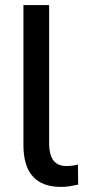

<svg xmlns="http://www.w3.org/2000/svg" viewBox="-20 -725 339 754"><path d="M219 9Q146 9 109 -32Q72 -73 72 -156V-705H173V-162Q173 -135 179.5 -115Q186 -95 201 -84Q216 -73 241 -73Q253 -73 264.5 -74.5Q276 -76 286 -79L287 0Q269 4 253 6.5Q237 9 219 9Z"/></svg>

Font: Nunito Sans 10pt SemiCondensed SemiBold
Style: Regular
Weight: 600
Width: 4
Designer: Vernon Adams
Foundry: Vernon Adams
Version: Version 3.101;gftools[0.9.27]